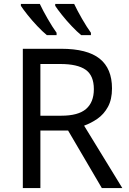

<svg xmlns="http://www.w3.org/2000/svg" viewBox="-20 -964 662 984"><path d="M294 -714Q427 -714 490.5 -663.5Q554 -613 554 -511Q554 -454 533 -416Q512 -378 479.5 -355.5Q447 -333 411 -320L607 0H502L329 -295H187V0H97V-714ZM289 -636H187V-371H294Q381 -371 421 -405.5Q461 -440 461 -507Q461 -577 419 -606.5Q377 -636 289 -636ZM360 -944Q376 -910 400.5 -867.5Q425 -825 446 -796V-784H396Q374 -802 347 -830.5Q320 -859 297 -888Q274 -917 263 -934V-944ZM184 -944Q200 -910 224.5 -867.5Q249 -825 270 -796V-784H220Q198 -802 171 -830.5Q144 -859 121 -888Q98 -917 87 -934V-944Z"/></svg>

Font: TSCustom
Style: Regular
Weight: 400
Designer: Monotype Design Team
Foundry: Monotype Imaging Inc.
Version: Version 2.004; ttfautohint (v1.8.3) -l 8 -r 50 -G 200 -x 14 